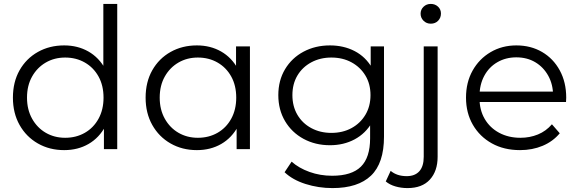

<svg xmlns="http://www.w3.org/2000/svg" viewBox="-20 -762 2959 981"><path d="M308 5Q233 5 173.5 -29Q114 -63 80 -123.5Q46 -184 46 -263Q46 -343 80 -403Q114 -463 173.5 -496.5Q233 -530 308 -530Q377 -530 431.5 -499Q486 -468 518.5 -408.5Q551 -349 551 -263Q551 -178 519 -118Q487 -58 432.5 -26.5Q378 5 308 5ZM313 -58Q369 -58 413.5 -83.5Q458 -109 483.5 -155.5Q509 -202 509 -263Q509 -325 483.5 -371Q458 -417 413.5 -442.5Q369 -468 313 -468Q258 -468 214 -442.5Q170 -417 144 -371Q118 -325 118 -263Q118 -202 144 -155.5Q170 -109 214 -83.5Q258 -58 313 -58ZM511 0V-158L518 -264L508 -370V-742H579V0Z M986 5Q911 5 851.5 -29Q792 -63 758 -123.5Q724 -184 724 -263Q724 -343 758 -403Q792 -463 851.5 -496.5Q911 -530 986 -530Q1055 -530 1109.5 -499Q1164 -468 1196.5 -408.5Q1229 -349 1229 -263Q1229 -178 1197 -118Q1165 -58 1110.5 -26.5Q1056 5 986 5ZM991 -58Q1047 -58 1091.5 -83.5Q1136 -109 1161.5 -155.5Q1187 -202 1187 -263Q1187 -325 1161.5 -371Q1136 -417 1091.5 -442.5Q1047 -468 991 -468Q936 -468 892 -442.5Q848 -417 822 -371Q796 -325 796 -263Q796 -202 822 -155.5Q848 -109 892 -83.5Q936 -58 991 -58ZM1189 0V-158L1196 -264L1186 -370V-525H1257V0Z M1679 199Q1607 199 1541 178Q1475 157 1434 118L1470 64Q1507 97 1561.5 116.5Q1616 136 1677 136Q1777 136 1824 89.5Q1871 43 1871 -55V-186L1881 -276L1874 -366V-525H1942V-64Q1942 72 1875.5 135.5Q1809 199 1679 199ZM1666 -20Q1591 -20 1531 -52.5Q1471 -85 1436.5 -143Q1402 -201 1402 -276Q1402 -351 1436.5 -408.5Q1471 -466 1531 -498Q1591 -530 1666 -530Q1736 -530 1792 -501Q1848 -472 1881 -415Q1914 -358 1914 -276Q1914 -194 1881 -137Q1848 -80 1792 -50Q1736 -20 1666 -20ZM1673 -83Q1731 -83 1776 -107.5Q1821 -132 1847 -175.5Q1873 -219 1873 -276Q1873 -333 1847 -376Q1821 -419 1776 -443.5Q1731 -468 1673 -468Q1616 -468 1570.5 -443.5Q1525 -419 1499.5 -376Q1474 -333 1474 -276Q1474 -219 1499.5 -175.5Q1525 -132 1570.5 -107.5Q1616 -83 1673 -83Z M2062 199Q2030 199 2000.5 190.5Q1971 182 1951 165L1976 111Q2008 138 2058 138Q2100 138 2122.5 113Q2145 88 2145 39V-525H2216V39Q2216 112 2176.5 155.5Q2137 199 2062 199ZM2181 -641Q2159 -641 2144 -656Q2129 -671 2129 -692Q2129 -713 2144 -727.5Q2159 -742 2181 -742Q2203 -742 2218 -728Q2233 -714 2233 -693Q2233 -671 2218.5 -656Q2204 -641 2181 -641Z M2637 5Q2555 5 2493 -29.5Q2431 -64 2396 -124.5Q2361 -185 2361 -263Q2361 -341 2394.5 -401Q2428 -461 2486.5 -495.5Q2545 -530 2618 -530Q2692 -530 2749.5 -496.5Q2807 -463 2840 -402.5Q2873 -342 2873 -263Q2873 -258 2872.5 -252.5Q2872 -247 2872 -241H2415V-294H2834L2806 -273Q2806 -330 2781.5 -374.5Q2757 -419 2715 -444Q2673 -469 2618 -469Q2564 -469 2521 -444Q2478 -419 2454 -374Q2430 -329 2430 -271V-260Q2430 -200 2456.5 -154.5Q2483 -109 2530.5 -83.5Q2578 -58 2639 -58Q2687 -58 2728.5 -75Q2770 -92 2800 -127L2840 -81Q2805 -39 2752.5 -17Q2700 5 2637 5Z"/></svg>

Font: MOST Montserrat
Style: Regular
Weight: 400
Designer: Julieta Ulanovsky
Foundry: Julieta Ulanovsky
Version: Version 8.000;March 11, 2024;FontCreator 15.0.0.2926 64-bit